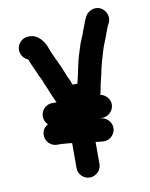

<svg xmlns="http://www.w3.org/2000/svg" viewBox="-92 -812 766 981"><g transform="rotate(-10 290.5 -321.5)"><path d="M158 -92H172C179 -92 186 -92 191 -91C204 -91 221 -88 235 -87V43C235 75 262 102 294 102C326 102 354 75 354 43V-72L378 -69L390 -68C425 -64 452 -90 456 -120C460 -154 434 -182 404 -186L391 -187H409C441 -187 469 -214 469 -247C469 -277 445 -300 419 -305C422 -312 425 -323 427 -338C431 -364 436 -376 442 -404C450 -448 463 -491 475 -530C484 -559 496 -582 505 -610L515 -636C516 -640 518 -644 520 -648L525 -657C542 -691 524 -725 500 -738C467 -756 431 -736 419 -713L414 -703C406 -687 402 -670 394 -653L384 -625C376 -603 368 -590 361 -566C352 -539 341 -504 335 -474L325 -428C321 -407 318 -399 314 -381H289C286 -388 284 -395 282 -401C268 -426 259 -456 246 -484L234 -510C224 -533 210 -559 202 -583C190 -620 160 -662 116 -662H110C77 -662 50 -635 50 -602C50 -575 69 -554 89 -546C90 -545 90 -543 90 -542C100 -515 115 -487 125 -461L138 -435C145 -418 150 -402 158 -387C169 -360 180 -331 193 -306H170C138 -306 111 -279 111 -247C111 -230 117 -215 130 -203C109 -192 99 -174 99 -151C99 -119 126 -92 158 -92Z"/></g></svg>

Font: Electronic
Style: Nord
Weight: 900
Version: Version 1.011